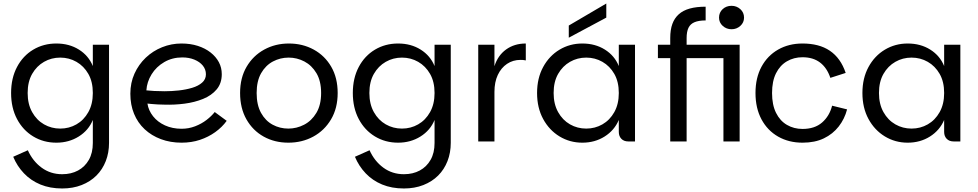

<svg xmlns="http://www.w3.org/2000/svg" viewBox="-20 -803 5550 1090"><path d="M333 267Q264 267 209.5 244.5Q155 222 116 181Q77 140 55 87L138 50Q166 112 216.5 149Q267 186 333 186Q384 186 423 165Q462 144 484.5 104.5Q507 65 507 9V-122Q483 -63 427 -28Q371 7 300 7Q227 7 168.5 -28.5Q110 -64 76.5 -127.5Q43 -191 43 -275Q43 -359 76.5 -422.5Q110 -486 168.5 -521Q227 -556 300 -556Q373 -556 428 -521.5Q483 -487 507 -428V-549H599V8Q599 64 580.5 111.5Q562 159 527.5 193.5Q493 228 443.5 247.5Q394 267 333 267ZM322 -73Q372 -73 414 -97Q456 -121 481.5 -166.5Q507 -212 507 -275Q507 -339 481.5 -383.5Q456 -428 414 -452Q372 -476 322 -476Q272 -476 230 -452Q188 -428 162.5 -383.5Q137 -339 137 -275Q137 -212 162.5 -166.5Q188 -121 230 -97Q272 -73 322 -73Z M1011 7Q947 7 893.5 -13Q840 -33 801 -69.5Q762 -106 741 -157Q720 -208 720 -271Q720 -333 743.5 -385Q767 -437 807.5 -475.5Q848 -514 900.5 -535Q953 -556 1010 -556Q1061 -556 1103 -542.5Q1145 -529 1175.5 -505Q1206 -481 1222.5 -450Q1239 -419 1239 -382Q1239 -330 1210 -295.5Q1181 -261 1133 -241.5Q1085 -222 1027.5 -214.5Q970 -207 912 -209Q896 -209 877 -210Q858 -211 842 -212.5Q826 -214 817 -215Q823 -176 849 -143Q875 -110 917 -91Q959 -72 1011 -72Q1051 -72 1087.5 -86Q1124 -100 1152.5 -122Q1181 -144 1199 -167L1267 -117Q1241 -81 1202 -53Q1163 -25 1115 -9Q1067 7 1011 7ZM914 -285Q954 -285 995 -289.5Q1036 -294 1071 -304.5Q1106 -315 1127.5 -334Q1149 -353 1149 -381Q1149 -409 1131.5 -430.5Q1114 -452 1083.5 -464.5Q1053 -477 1015 -477Q958 -477 912.5 -450.5Q867 -424 840.5 -381Q814 -338 811 -290Q829 -288 855.5 -286.5Q882 -285 914 -285Z M1617 7Q1539 7 1477 -27.5Q1415 -62 1379 -125.5Q1343 -189 1343 -275Q1343 -361 1380 -424Q1417 -487 1480 -521.5Q1543 -556 1620 -556Q1698 -556 1761 -521.5Q1824 -487 1860.5 -424Q1897 -361 1897 -275Q1897 -189 1859.5 -125.5Q1822 -62 1758.5 -27.5Q1695 7 1617 7ZM1617 -73Q1664 -73 1706.5 -95Q1749 -117 1776 -162Q1803 -207 1803 -275Q1803 -343 1776.5 -387.5Q1750 -432 1708 -454Q1666 -476 1619 -476Q1571 -476 1529.5 -454Q1488 -432 1462.5 -387.5Q1437 -343 1437 -275Q1437 -207 1462 -162Q1487 -117 1528 -95Q1569 -73 1617 -73Z M2273 267Q2204 267 2149.5 244.5Q2095 222 2056 181Q2017 140 1995 87L2078 50Q2106 112 2156.5 149Q2207 186 2273 186Q2324 186 2363 165Q2402 144 2424.5 104.5Q2447 65 2447 9V-122Q2423 -63 2367 -28Q2311 7 2240 7Q2167 7 2108.5 -28.5Q2050 -64 2016.5 -127.5Q1983 -191 1983 -275Q1983 -359 2016.5 -422.5Q2050 -486 2108.5 -521Q2167 -556 2240 -556Q2313 -556 2368 -521.5Q2423 -487 2447 -428V-549H2539V8Q2539 64 2520.5 111.5Q2502 159 2467.5 193.5Q2433 228 2383.5 247.5Q2334 267 2273 267ZM2262 -73Q2312 -73 2354 -97Q2396 -121 2421.5 -166.5Q2447 -212 2447 -275Q2447 -339 2421.5 -383.5Q2396 -428 2354 -452Q2312 -476 2262 -476Q2212 -476 2170 -452Q2128 -428 2102.5 -383.5Q2077 -339 2077 -275Q2077 -212 2102.5 -166.5Q2128 -121 2170 -97Q2212 -73 2262 -73Z M2695 0V-549H2787V0ZM2754 -281 2787 -427Q2806 -488 2853 -522Q2900 -556 2965 -556V-460Q2957 -462 2949.5 -462.5Q2942 -463 2935 -463Q2892 -463 2858.5 -440.5Q2825 -418 2806 -377.5Q2787 -337 2787 -281Z M3286 7Q3215 7 3156.5 -28.5Q3098 -64 3063.5 -127.5Q3029 -191 3029 -275Q3029 -359 3063.5 -422.5Q3098 -486 3156.5 -521Q3215 -556 3286 -556Q3359 -556 3414 -521.5Q3469 -487 3493 -428V-549H3585V0H3547Q3522 0 3507.5 -15Q3493 -30 3493 -54V-122Q3468 -63 3412.5 -28Q3357 7 3286 7ZM3308 -73Q3358 -73 3400 -97Q3442 -121 3467.5 -166.5Q3493 -212 3493 -275Q3493 -339 3467.5 -383.5Q3442 -428 3400 -452Q3358 -476 3308 -476Q3258 -476 3216 -452Q3174 -428 3148.5 -383.5Q3123 -339 3123 -275Q3123 -212 3148.5 -166.5Q3174 -121 3216 -97Q3258 -73 3308 -73ZM3422 -783V-703L3209 -589V-658Z M3785 0V-473H3715V-549H3785V-587Q3785 -634 3797 -667Q3809 -700 3833.5 -722Q3858 -744 3896 -754.5Q3934 -765 3986 -765V-687Q3947 -687 3923 -677Q3899 -667 3888.5 -645Q3878 -623 3878 -587V-549H4141V-473H3878V0ZM4087 0V-549H4179V0ZM4133 -637Q4104 -637 4083 -656Q4062 -675 4062 -703Q4062 -732 4082.5 -751Q4103 -770 4133 -770Q4162 -770 4183 -751Q4204 -732 4204 -703Q4204 -675 4183 -656Q4162 -637 4133 -637Z M4536 7Q4458 7 4397.5 -27.5Q4337 -62 4303 -125.5Q4269 -189 4269 -275Q4269 -361 4303 -424Q4337 -487 4397.5 -521.5Q4458 -556 4536 -556Q4582 -556 4621 -546Q4660 -536 4691 -515Q4722 -494 4744.5 -462.5Q4767 -431 4781 -389L4694 -361Q4675 -418 4635.5 -448Q4596 -478 4536 -478Q4487 -478 4447.5 -455Q4408 -432 4385.5 -387Q4363 -342 4363 -275Q4363 -208 4385.5 -162.5Q4408 -117 4447.5 -94Q4487 -71 4536 -71Q4605 -71 4647 -107.5Q4689 -144 4704 -203L4789 -182Q4775 -128 4741.5 -85Q4708 -42 4657 -17.5Q4606 7 4536 7Z M5133 7Q5062 7 5003.5 -28.5Q4945 -64 4910.5 -127.5Q4876 -191 4876 -275Q4876 -359 4910.5 -422.5Q4945 -486 5003.5 -521Q5062 -556 5133 -556Q5206 -556 5261 -521.5Q5316 -487 5340 -428V-549H5432V0H5394Q5369 0 5354.5 -15Q5340 -30 5340 -54V-122Q5315 -63 5259.5 -28Q5204 7 5133 7ZM5155 -73Q5205 -73 5247 -97Q5289 -121 5314.5 -166.5Q5340 -212 5340 -275Q5340 -339 5314.5 -383.5Q5289 -428 5247 -452Q5205 -476 5155 -476Q5105 -476 5063 -452Q5021 -428 4995.5 -383.5Q4970 -339 4970 -275Q4970 -212 4995.5 -166.5Q5021 -121 5063 -97Q5105 -73 5155 -73Z"/></svg>

Font: Parkinsans
Style: Regular
Weight: 400
Designer: Red Stone, Indian Type Foundry
Foundry: Indian Type Foundry
Version: Version 1.000